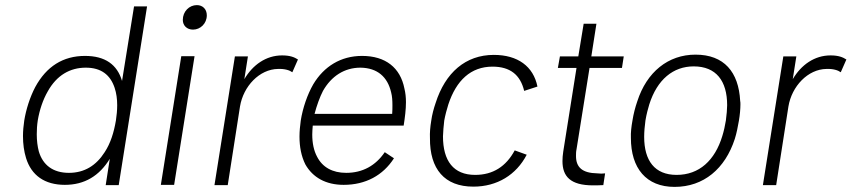

<svg xmlns="http://www.w3.org/2000/svg" viewBox="-20 -725 3335 752"><path d="M505 -700 458 -408C439 -472 392 -506 313 -506C227 -506 162 -465 118 -384C97 -344 82 -296 75 -253C72 -233 70 -212 70 -192C70 -161 74 -132 82 -106C103 -38 155 -1 234 -1C311 -1 369 -36 410 -103L394 0H445L556 -700ZM390 -129C357 -77 311 -48 250 -48C188 -48 148 -78 132 -132C127 -151 124 -174 124 -199C124 -216 125 -235 128 -254C135 -295 148 -334 167 -367C202 -430 254 -460 316 -460C376 -460 412 -432 429 -381C436 -360 439 -337 439 -313C439 -293 437 -273 434 -253C426 -206 413 -164 390 -129Z M736 -609C765 -609 790 -633 790 -665C790 -689 774 -705 751 -705C721 -705 696 -680 696 -647C696 -625 712 -609 736 -609ZM610 -1H662L742 -505H690Z M1085 -508C1022 -508 970 -471 937 -415L951 -504H900L820 0H872L920 -308C933 -387 996 -454 1069 -455C1095 -456 1114 -450 1125 -442L1147 -492C1133 -501 1116 -508 1085 -508Z M1336 -48C1282 -48 1243 -70 1222 -111C1209 -135 1203 -165 1203 -198C1203 -209 1204 -221 1205 -233H1561C1566 -265 1570 -296 1570 -325C1570 -344 1568 -362 1564 -378C1548 -460 1490 -506 1398 -506C1315 -506 1249 -465 1207 -395C1184 -355 1166 -303 1158 -253C1155 -231 1153 -210 1153 -190C1153 -150 1160 -113 1176 -81C1205 -30 1256 -1 1326 -1C1412 -1 1480 -38 1523 -105L1487 -129C1451 -76 1400 -48 1336 -48ZM1245 -369C1278 -427 1329 -460 1392 -460C1458 -459 1498 -424 1512 -363C1516 -348 1517 -331 1517 -313C1517 -302 1517 -291 1516 -279H1212C1220 -310 1233 -346 1245 -369Z M1834 6C1927 6 2002 -40 2043 -119L1996 -136C1962 -73 1911 -40 1841 -40C1756 -40 1715 -95 1715 -191C1716 -210 1717 -231 1720 -253C1724 -275 1730 -297 1736 -316C1767 -410 1824 -464 1909 -464C1978 -464 2018 -432 2033 -369L2085 -386C2069 -465 2008 -510 1914 -510C1804 -510 1724 -441 1686 -321C1679 -301 1672 -275 1669 -252C1665 -229 1663 -204 1664 -184C1663 -63 1721 6 1834 6Z M2416 -459 2423 -504H2296L2316 -632H2266L2245 -504H2173L2165 -459H2238L2186 -131C2184 -118 2183 -105 2183 -94C2183 -34 2214 1 2303 1C2314 1 2326 1 2343 0L2350 -46C2345 -46 2340 -45 2335 -45C2330 -45 2325 -46 2320 -46C2260 -47 2236 -70 2236 -114C2236 -122 2236 -131 2238 -140L2289 -459Z M2622 7C2736 7 2820 -64 2858 -181C2865 -203 2870 -229 2874 -252C2878 -275 2880 -299 2880 -316C2880 -321 2880 -326 2879 -330C2873 -443 2816 -511 2704 -511C2597 -511 2513 -443 2476 -328C2468 -305 2461 -278 2457 -252C2453 -230 2450 -205 2451 -185C2451 -66 2511 7 2622 7ZM2630 -40C2544 -40 2503 -96 2503 -189C2503 -209 2505 -231 2508 -253C2512 -278 2519 -303 2523 -316C2554 -414 2617 -465 2697 -465C2785 -465 2828 -408 2828 -313C2828 -299 2826 -275 2823 -253C2820 -234 2815 -211 2809 -192C2780 -97 2719 -40 2630 -40Z M3233 -508C3170 -508 3118 -471 3085 -415L3099 -504H3048L2968 0H3020L3068 -308C3081 -387 3144 -454 3217 -455C3243 -456 3262 -450 3273 -442L3295 -492C3281 -501 3264 -508 3233 -508Z"/></svg>

Font: Arthouse Owned Light
Style: Italic
Weight: 300
Italic angle: -10°
Designer: Jeremy Tribby
Foundry: Tribby Type
Version: Version 1.000;PS 001.000;hotconv 1.0.88;makeotf.lib2.5.64775